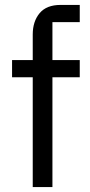

<svg xmlns="http://www.w3.org/2000/svg" viewBox="-20 -760 364 780"><path d="M113 0V-446H29V-516H113V-620Q113 -673 141 -706.5Q169 -740 226 -740H304V-670H193V-516H304V-446H193V0Z"/></svg>

Font: IBM Plex Sans Var
Style: Regular
Weight: 400
Designer: Mike Abbink, Paul van der Laan, Pieter van Rosmalen
Foundry: Bold Monday
Version: Version 3.000